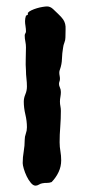

<svg xmlns="http://www.w3.org/2000/svg" viewBox="-20 -587 272 599"><path d="M184.1 -470.2Q184.1 -461.9 180.9 -454.1Q177.7 -446.3 176.8 -438Q173.8 -420.9 173.3 -403.8Q172.9 -386.7 167 -370.1Q166 -367.7 165.5 -365.5Q165 -363.3 165 -360.8Q165 -355.5 166 -350.8Q167 -346.2 167 -340.8Q167 -336.4 165.5 -332.8Q164.1 -329.1 164.1 -325.2Q164.1 -319.8 167 -313.7Q169.9 -307.6 169.9 -299.8Q169.9 -292.5 168.5 -284.9Q167 -277.3 167 -270Q167 -262.2 168.5 -255.4Q169.9 -248.5 169.9 -241.2Q169.9 -216.3 168 -191.7Q166 -167 166 -143.1Q166 -128.9 168.5 -115Q170.9 -101.1 170.9 -86.9Q170.9 -67.4 162.8 -50.3Q154.8 -33.2 141.1 -19Q133.3 -16.1 126.5 -16.4Q119.6 -16.6 111.8 -15.1Q106.4 -14.2 101.3 -11Q96.2 -7.8 90.8 -7.8Q83.5 -7.8 76.2 -16.6Q68.8 -25.4 63.2 -37.1Q57.6 -48.8 54.2 -60.5Q50.8 -72.3 50.8 -78.1Q50.8 -96.7 54 -114.5Q57.1 -132.3 57.1 -150.9Q57.1 -160.6 60.5 -169.9Q64 -179.2 64 -189.9Q64 -209.5 59.1 -230Q54.2 -250.5 54.2 -270Q54.2 -281.2 59.1 -292.7Q64 -304.2 64 -316.9Q64 -329.6 62.5 -342Q61 -354.5 61 -367.2Q59.6 -385.3 60.3 -403.1Q61 -420.9 61 -439Q61 -448.2 59.1 -457.5Q57.1 -466.8 57.1 -476.1Q57.1 -480 59.1 -482.9Q61 -485.8 61 -488.8Q61 -497.1 59.6 -505.4Q58.1 -513.7 58.1 -521Q58.1 -529.3 61 -538.1L66.9 -541V-546.9Q70.3 -551.3 78.1 -554.9Q85.9 -558.6 95 -561.3Q104 -564 112.8 -565.4Q121.6 -566.9 127 -566.9Q136.7 -566.9 145.5 -558.8Q154.3 -550.8 161.1 -543.9Q171.9 -533.7 176.8 -526.6Q181.6 -519.5 183.3 -512.2Q185.1 -504.9 184.6 -495.1Q184.1 -485.4 184.1 -470.2Z"/></svg>

Font: Margarine
Style: Regular
Weight: 400
Designer: Astigmatic (AOETI)
Foundry: Astigmatic (AOETI)
Version: Version 1.000